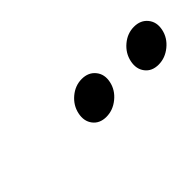

<svg xmlns="http://www.w3.org/2000/svg" viewBox="-4 -825 390 390"><g transform="rotate(-45 191.0 -630.0)"><path d="M176 -585Q157 -585 147 -598Q137 -611 141 -630Q145 -649 160.5 -662Q176 -675 195 -675Q214 -675 224.5 -662Q235 -649 231 -630Q227 -611 211 -598Q195 -585 176 -585ZM326 -585Q307 -585 297 -598Q287 -611 291 -630Q295 -649 310.5 -662Q326 -675 345 -675Q364 -675 374.5 -662Q385 -649 381 -630Q377 -611 361 -598Q345 -585 326 -585Z"/></g></svg>

Font: Epunda Sans Light
Style: Italic
Weight: 300
Italic angle: -12.0243°
Designer: Simon Atzbach
Foundry: typofactur
Version: Version 2.204